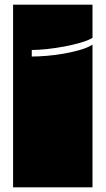

<svg xmlns="http://www.w3.org/2000/svg" viewBox="-20 -757 452 822"><path d="M376 45H36V-737H376V-595Q358 -584 325.5 -574.5Q293 -565 256 -558Q219 -551 181.5 -547Q144 -543 116 -543V-515Q144 -515 180.5 -518Q217 -521 254 -527.5Q291 -534 323.5 -543.5Q356 -553 376 -566Z"/></svg>

Font: ChangwonDangamAsac Bold
Style: Regular
Weight: 700
Designer: Choi Chi-young, Lee Youngbeen, Kim Jungjin, Yoon Jihee, Han Dohee
Foundry: YoonDesign Inc.
Version: Version 1.010;Build 20210623